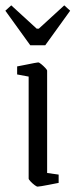

<svg xmlns="http://www.w3.org/2000/svg" viewBox="-31 -688 282 717"><path d="M109 9Q106 9 98 3Q90 -3 83 -10.5Q76 -18 76 -21V-402L33 -410V-440Q33 -440 43.5 -442Q54 -444 69 -447Q84 -450 96.5 -452.5Q109 -455 112 -455Q115 -455 123 -448.5Q131 -442 138 -434.5Q145 -427 145 -424V-42L188 -36V-5Q188 -5 177.5 -3Q167 -1 152 2Q137 5 124.5 7Q112 9 109 9ZM82 -519 -11 -648 11 -668 106 -581H114L209 -668L231 -648L138 -519Z"/></svg>

Font: Grenze Gotisch Light
Style: Regular
Weight: 300
Designer: Renata Polastri
Foundry: Omnibus-Type
Version: Version 1.001